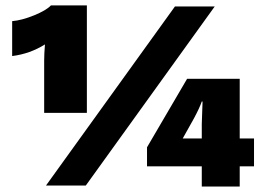

<svg xmlns="http://www.w3.org/2000/svg" viewBox="-20 -685 968 709"><path d="M168 -665H300.8V-268.1H143.1V-460.9Q143.1 -485.4 146 -521Q90.8 -486.3 24.9 -478V-606.9Q60.5 -609.9 106 -628.4Q151.4 -647 168 -665ZM149.9 0 626 -661.1H772.9L296.9 0ZM918 -173.8V-70.8H865.2V3.9H725.1V-70.8H522.9V-141.1L670.9 -394H865.2V-173.8ZM654.8 -173.8H725.1V-227.1Q725.1 -238.3 728 -310.1H725.1Q716.8 -286.1 695.8 -247.1Z"/></svg>

Font: Work Sans Black
Style: Regular
Weight: 900
Designer: Wei Huang
Foundry: Wei Huang
Version: Version 2.012